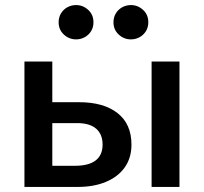

<svg xmlns="http://www.w3.org/2000/svg" viewBox="-20 -738 805 758"><path d="M76.5 0V-495H186.5V-334.5H293Q389 -334.5 444 -291.5Q499 -248.5 499 -167Q499 -114.5 472.5 -77.2Q446 -40 398.2 -20Q350.5 0 286.5 0ZM578.5 0V-495H688.5V0ZM186.5 -83.5H276Q330 -83.5 357.5 -104.5Q385 -125.5 385 -167Q385 -208 359.5 -230Q334 -252 284.5 -252H186.5ZM280.5 -582.5Q253 -582.5 232.2 -601.5Q211.5 -620.5 211.5 -650Q211.5 -670 221 -685.5Q230.5 -701 246.2 -709.5Q262 -718 280.5 -718Q307.5 -718 328.2 -699Q349 -680 349 -650Q349 -630 339.5 -614.8Q330 -599.5 314.2 -591Q298.5 -582.5 280.5 -582.5ZM497 -582.5Q469.5 -582.5 448.8 -601.5Q428 -620.5 428 -650Q428 -670 437.5 -685.5Q447 -701 462.8 -709.5Q478.5 -718 497 -718Q524 -718 544.8 -699Q565.5 -680 565.5 -650Q565.5 -630 556 -614.8Q546.5 -599.5 530.8 -591Q515 -582.5 497 -582.5Z"/></svg>

Font: Geologica EX
Style: Regular
Weight: 400
Designer: Sindre Bremnes, Frode Helland
Foundry: Monokrom Skriftforlag AS
Version: Version 1.010;gftools[0.9.28]